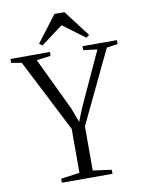

<svg xmlns="http://www.w3.org/2000/svg" viewBox="-115 -1020 816 1090"><g transform="rotate(-10 293.0 -475.5)"><path d="M259.5 -38V-291.5L45.5 -710L-14 -720V-742.5L213.5 -743V-720.5L132 -710L278 -404L308 -323L339 -400L481.5 -710L401.5 -720.5V-743H600V-720.5L536 -711L336 -292.5V-38L443.5 -23V0H151.5V-23ZM178.5 -786.5 161 -799.5 276.5 -951H334L449.5 -799.5L431.5 -786.5L305 -881Z"/></g></svg>

Font: Merriweather 120pt Light
Style: Regular
Weight: 300
Version: Version 2.100